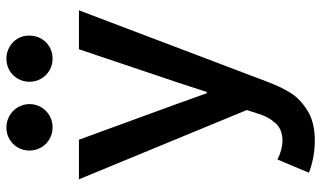

<svg xmlns="http://www.w3.org/2000/svg" viewBox="-221 -565 999 597"><g transform="rotate(-90 278.5 -266.5)"><path d="M40 194.3 81.1 96.7Q95.2 104 110.6 108.2Q126 112.3 139.6 112.3Q175.3 112.3 194.8 89.8Q214.4 67.4 222.7 39.1L234.9 1.5L19.5 -520.5H142.6L253.9 -215.8L287.1 -123H291L321.3 -215.8L423.8 -520.5H544.9L322.3 66.4Q307.6 105.5 289.3 135.7Q271 166 234.1 189.5Q197.3 212.9 139.6 212.9Q111.8 212.9 84.2 207.3Q56.6 201.7 40 194.3ZM322.8 -674.8Q322.8 -694.3 332.3 -710.7Q341.8 -727.1 358.2 -736.6Q374.5 -746.1 394 -746.1Q414.1 -746.1 430.9 -736.6Q447.8 -727.1 457.3 -710.7Q466.8 -694.3 466.3 -674.8Q466.3 -654.8 457 -638.2Q447.8 -621.6 431.4 -612.1Q415 -602.5 395 -602.5Q375 -602.5 358.4 -612.1Q341.8 -621.6 332.3 -638.2Q322.8 -654.8 322.8 -674.8ZM108.9 -674.8Q108.9 -694.3 118.4 -710.7Q127.9 -727.1 144.3 -736.6Q160.6 -746.1 180.2 -746.1Q200.2 -746.1 216.8 -736.6Q233.4 -727.1 243.2 -710.9Q252.9 -694.8 253.4 -674.8Q253.4 -654.8 243.7 -638.2Q233.9 -621.6 217.5 -612.1Q201.2 -602.5 181.2 -602.5Q161.1 -602.5 144.5 -612.1Q127.9 -621.6 118.4 -638.2Q108.9 -654.8 108.9 -674.8Z"/></g></svg>

Font: Reddit Sans Strawberry SemiBold
Style: Regular
Weight: 600
Designer: Stephen Hutchings
Foundry: Reddit
Version: Version 1.013